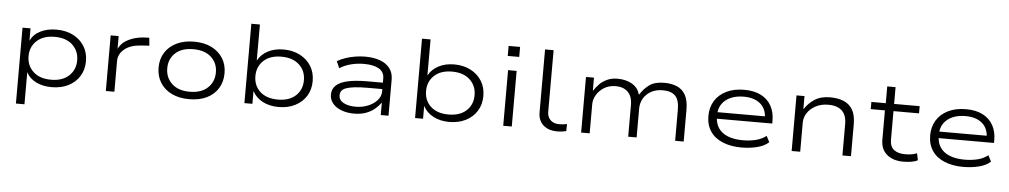

<svg xmlns="http://www.w3.org/2000/svg" viewBox="-44 -1113 8932 1699"><g transform="rotate(5 4422.5 -264.0)"><path d="M119 180V-494H190V-385H191Q217 -442 278.5 -472.5Q340 -503 420 -503Q506 -503 569.5 -470Q633 -437 668.5 -380Q704 -323 704 -247Q704 -172 668.5 -114.5Q633 -57 569.5 -24.5Q506 8 420 8Q341 8 281 -22Q221 -52 195 -106V180ZM410 -57Q511 -57 568.5 -110.5Q626 -164 626 -248Q626 -331 569 -384.5Q512 -438 410 -438Q309 -438 251.5 -384.5Q194 -331 194 -248Q194 -164 251.5 -110.5Q309 -57 410 -57Z M902 0V-494H973V-379H972Q999 -436 1060 -466Q1121 -496 1195 -501L1244 -503L1251 -433L1177 -428Q1083 -422 1030.5 -378.5Q978 -335 978 -275V0Z M1643 8Q1553 8 1487 -24Q1421 -56 1385 -114Q1349 -172 1349 -248Q1349 -324 1385 -381Q1421 -438 1487 -470.5Q1553 -503 1642 -503Q1733 -503 1798 -470.5Q1863 -438 1899 -381Q1935 -324 1935 -248Q1935 -172 1899.5 -114Q1864 -56 1798.5 -24Q1733 8 1643 8ZM1641 -58Q1744 -58 1801 -111.5Q1858 -165 1858 -248Q1858 -331 1801 -383.5Q1744 -436 1642 -436Q1539 -436 1482.5 -383.5Q1426 -331 1426 -248Q1426 -165 1483 -111.5Q1540 -58 1641 -58Z M2437 8Q2357 8 2296 -23.5Q2235 -55 2205 -112H2204V0H2133V-705H2209V-386H2210Q2239 -440 2298.5 -471.5Q2358 -503 2438 -503Q2520 -503 2583.5 -470Q2647 -437 2682.5 -380Q2718 -323 2718 -247Q2718 -171 2682.5 -114Q2647 -57 2583.5 -24.5Q2520 8 2437 8ZM2425 -57Q2526 -57 2583 -110Q2640 -163 2640 -247Q2640 -331 2582.5 -384.5Q2525 -438 2424 -438Q2323 -438 2266 -384.5Q2209 -331 2209 -247Q2209 -163 2266 -110Q2323 -57 2425 -57Z M3107 8Q3043 8 2994 -11Q2945 -30 2917 -64Q2889 -98 2889 -142Q2889 -192 2923 -224Q2957 -256 3026 -271.5Q3095 -287 3202 -287H3354V-230H3207Q3139 -230 3092.5 -224.5Q3046 -219 3018 -209Q2990 -199 2978 -182.5Q2966 -166 2966 -143Q2966 -99 3008.5 -76.5Q3051 -54 3116 -54Q3174 -54 3225 -74.5Q3276 -95 3307 -130.5Q3338 -166 3338 -207V-325Q3338 -382 3290.5 -410Q3243 -438 3157 -438Q3099 -438 3043.5 -424Q2988 -410 2942 -381L2915 -441Q2948 -461 2988.5 -474.5Q3029 -488 3073.5 -495.5Q3118 -503 3163 -503Q3237 -503 3293 -483Q3349 -463 3381 -422.5Q3413 -382 3413 -319V0H3344V-110V-111Q3324 -82 3291.5 -54Q3259 -26 3213 -9Q3167 8 3107 8Z M3953 8Q3873 8 3812 -23.5Q3751 -55 3721 -112H3720V0H3649V-705H3725V-386H3726Q3755 -440 3814.5 -471.5Q3874 -503 3954 -503Q4036 -503 4099.5 -470Q4163 -437 4198.5 -380Q4234 -323 4234 -247Q4234 -171 4198.5 -114Q4163 -57 4099.5 -24.5Q4036 8 3953 8ZM3941 -57Q4042 -57 4099 -110Q4156 -163 4156 -247Q4156 -331 4098.5 -384.5Q4041 -438 3940 -438Q3839 -438 3782 -384.5Q3725 -331 3725 -247Q3725 -163 3782 -110Q3839 -57 3941 -57Z M4418 -619V-708H4520V-619ZM4432 0V-494H4508V0Z M4912 8Q4834 8 4788 -33Q4742 -74 4742 -147V-705H4818V-157Q4818 -127 4831 -104.5Q4844 -82 4867.5 -69.5Q4891 -57 4924 -57Q4939 -57 4957 -58.5Q4975 -60 4993 -64L4992 -2Q4974 3 4954.5 5.5Q4935 8 4912 8Z M5124 0V-494H5195V-380H5198Q5217 -410 5244.5 -438Q5272 -466 5312 -484.5Q5352 -503 5403 -503Q5479 -503 5533 -471.5Q5587 -440 5602 -382H5608Q5638 -432 5686.5 -467.5Q5735 -503 5819 -503Q5882 -503 5931 -483Q5980 -463 6007.5 -414.5Q6035 -366 6035 -283V0H5959V-277Q5959 -362 5923 -399Q5887 -436 5812 -436Q5751 -436 5707 -411Q5663 -386 5640 -345.5Q5617 -305 5617 -256V0H5542V-277Q5542 -360 5501 -398Q5460 -436 5396 -436Q5334 -436 5290.5 -408.5Q5247 -381 5223.5 -341Q5200 -301 5200 -260V0Z M6548 8Q6454 8 6382 -21.5Q6310 -51 6271.5 -108Q6233 -165 6233 -245Q6233 -321 6268.5 -379Q6304 -437 6371 -470Q6438 -503 6530 -503Q6619 -503 6679.5 -471.5Q6740 -440 6771 -383.5Q6802 -327 6802 -250V-227H6286V-285H6759L6733 -262Q6733 -350 6678.5 -396Q6624 -442 6530 -442Q6466 -442 6416.5 -421Q6367 -400 6338 -359Q6309 -318 6309 -258V-248Q6309 -186 6338 -143.5Q6367 -101 6422 -79Q6477 -57 6555 -57Q6614 -57 6667.5 -69.5Q6721 -82 6762 -114L6790 -60Q6751 -24 6685.5 -8Q6620 8 6548 8Z M6994 0V-494H7065V-381H7069Q7101 -432 7155.5 -467.5Q7210 -503 7292 -503Q7361 -503 7412.5 -482Q7464 -461 7492.5 -413Q7521 -365 7521 -283V0H7445V-280Q7445 -332 7426.5 -366.5Q7408 -401 7372.5 -418.5Q7337 -436 7282 -436Q7218 -436 7170.5 -410.5Q7123 -385 7096.5 -345Q7070 -305 7070 -258V0Z M7986 8Q7895 8 7840 -38Q7785 -84 7785 -170V-430H7659V-494H7787V-643H7861V-494H8088V-430H7861V-179Q7861 -114 7897.5 -86.5Q7934 -59 7996 -59Q8025 -59 8050 -62.5Q8075 -66 8101 -77L8114 -16Q8091 -3 8057.5 2.5Q8024 8 7986 8Z M8518 8Q8424 8 8352 -21.5Q8280 -51 8241.5 -108Q8203 -165 8203 -245Q8203 -321 8238.5 -379Q8274 -437 8341 -470Q8408 -503 8500 -503Q8589 -503 8649.5 -471.5Q8710 -440 8741 -383.5Q8772 -327 8772 -250V-227H8256V-285H8729L8703 -262Q8703 -350 8648.5 -396Q8594 -442 8500 -442Q8436 -442 8386.5 -421Q8337 -400 8308 -359Q8279 -318 8279 -258V-248Q8279 -186 8308 -143.5Q8337 -101 8392 -79Q8447 -57 8525 -57Q8584 -57 8637.5 -69.5Q8691 -82 8732 -114L8760 -60Q8721 -24 8655.5 -8Q8590 8 8518 8Z"/></g></svg>

Font: Nunito Sans 7pt Expanded Light
Style: Regular
Weight: 300
Width: 7
Designer: Vernon Adams
Foundry: Vernon Adams
Version: Version 3.101;gftools[0.9.27]